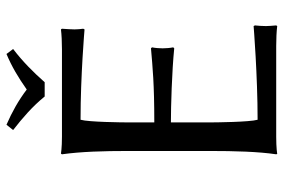

<svg xmlns="http://www.w3.org/2000/svg" viewBox="-158 -694 855 578"><g transform="rotate(-90 269.0 -404.5)"><path d="M190 -200V-317C238 -317 344 -314 413 -307L416 -310C414 -319 413 -333 413 -342C413 -351 414 -365 416 -374L413 -377C354 -372 308 -367 190 -367V-445C190 -462 191 -565 198 -589C332 -589 470 -577 470 -577L472 -581C471 -589 470 -598 470 -607C470 -615 471 -631 472 -645L470 -648C454 -646 431 -645 410 -645H147C113 -645 96 -648 96 -648L94 -645C102 -588 104 -520 104 -445V-200C104 -125 102 -54 94 0L95 3C95 3 112 0 147 0H420C441 0 464 1 480 3L482 0C481 -14 480 -21 480 -31C480 -41 481 -56 482 -64L480 -68C480 -68 332 -56 198 -56C191 -80 190 -183 190 -200ZM268 -697H311C341 -731 373 -763 411 -792L396 -812C358 -796 326 -777 289 -751C256 -776 222 -795 183 -812L167 -792C203 -764 238 -734 268 -697Z"/></g></svg>

Font: Libertinus Sans
Style: Regular
Weight: 400
Designer: Philipp H. Poll, Khaled Hosny
Foundry: Caleb Maclennan
Version: Version 7.050;RELEASE